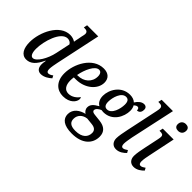

<svg xmlns="http://www.w3.org/2000/svg" viewBox="-85 -1357 2195 2195"><g transform="rotate(45 1012.0 -260.0)"><path d="M153 10C223 10 275 -41 318 -137H323C318 -112 316 -90 316 -78C316 -19 344 10 388 10C441 10 489 -24 517 -50L501 -81C483 -67 462 -56 444 -56C426 -56 416 -71 416 -101C416 -129 426 -183 433 -215L549 -760H369L360 -716H371C402 -716 425 -708 425 -675C425 -664 421 -646 416 -626L407 -578C404 -566 398 -538 396 -521C375 -536 344 -546 312 -546C142 -546 40 -320 40 -160C40 -63 74 10 153 10ZM194 -55C167 -55 146 -85 146 -158C146 -278 210 -497 320 -497C343 -497 369 -486 381 -462L344 -288C321 -175 250 -55 194 -55Z M746 10C857 10 907 -58 907 -104C907 -115 904 -125 898 -128C874 -92 827 -55 771 -55C711 -55 679 -101 679 -180C679 -196 681 -216 683 -231H715C862 -231 974 -328 974 -436C974 -505 930 -546 855 -546C674 -546 573 -337 573 -188C573 -55 650 10 746 10ZM700 -277H690C709 -380 763 -498 826 -498C854 -498 871 -475 871 -434C871 -340 797 -277 700 -277Z M1120 240C1289 240 1372 151 1372 40C1372 -39 1325 -79 1243 -89L1154 -99C1129 -102 1110 -109 1110 -129C1110 -157 1143 -179 1171 -191C1180 -189 1191 -188 1202 -188C1347 -188 1410 -323 1410 -417C1410 -445 1404 -470 1392 -489C1405 -499 1418 -511 1435 -511C1453 -511 1461 -495 1460 -474C1502 -474 1514 -510 1514 -539C1514 -565 1499 -584 1469 -584C1429 -584 1396 -553 1371 -514C1348 -536 1315 -546 1279 -546C1136 -546 1066 -413 1066 -318C1066 -265 1087 -225 1123 -205C1060 -170 1033 -141 1033 -98C1033 -67 1052 -43 1073 -31C1001 -15 930 31 930 115C930 191 989 240 1120 240ZM1209 -240C1177 -240 1157 -260 1157 -313C1157 -382 1191 -497 1264 -497C1298 -497 1316 -475 1316 -424C1316 -355 1283 -240 1209 -240ZM1127 189C1042 189 1015 155 1015 105C1015 45 1059 1 1124 -7L1202 1C1258 6 1281 31 1281 70C1281 133 1238 189 1127 189Z M1603 10C1658 10 1699 -24 1725 -51L1708 -81C1687 -66 1668 -55 1650 -55C1632 -55 1623 -71 1623 -101C1623 -129 1633 -183 1639 -215L1757 -760H1574L1564 -716H1578C1608 -716 1631 -709 1631 -676C1631 -666 1629 -646 1624 -626L1542 -239C1530 -182 1518 -120 1518 -83C1518 -32 1547 10 1603 10Z M1957 -641C1990 -641 2024 -659 2024 -709C2024 -745 1999 -760 1968 -760C1931 -760 1901 -737 1901 -692C1901 -657 1925 -641 1957 -641ZM1888 10C1943 10 1983 -24 2010 -51L1994 -81C1973 -66 1955 -55 1936 -55C1918 -55 1908 -71 1908 -101C1908 -129 1917 -180 1925 -215L1992 -536H1816L1807 -492H1820C1851 -492 1869 -486 1869 -455C1869 -446 1867 -430 1863 -412L1827 -241C1815 -187 1803 -121 1803 -83C1803 -31 1832 10 1888 10Z"/></g></svg>

Font: Noto Serif Condensed Medium
Style: Italic
Weight: 500
Width: 3
Italic angle: -12°
Designer: Monotype Design Team
Foundry: Monotype Imaging Inc.
Version: Version 2.013